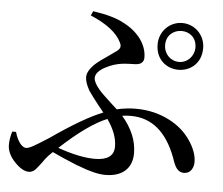

<svg xmlns="http://www.w3.org/2000/svg" viewBox="-52 -800 1003 865"><g transform="rotate(5 449.0 -368.0)"><path d="M109 5C119 5 129 1 138 -8C143 -14 152 -24 163 -39C174 -55 183 -67 190 -74L209 -93C236 -80 274 -63 321 -44C325 -43 328 -42 330 -41C381 -21 422 -11 453 -11C529 -11 574 -50 574 -119C574 -176 551 -231 506 -283C519 -285 532 -286 545 -286C640 -286 708 -229 751 -115C758 -93 765 -77 772 -68C781 -57 791 -51 804 -51C819 -51 830 -56 838 -67C845 -77 849 -89 849 -103C849 -134 837 -167 813 -202C790 -235 759 -263 718 -284C672 -308 621 -320 565 -320C539 -320 510 -317 479 -310C474 -315 467 -321 457 -330C428 -357 407 -376 396 -389C377 -411 368 -429 368 -442C368 -461 383 -478 412 -493C437 -506 462 -514 489 -517C496 -518 506 -518 519 -519C540 -519 555 -520 563 -523C576 -528 583 -538 583 -553C583 -582 573 -611 553 -638C533 -664 507 -685 475 -701C443 -719 396 -732 335 -741L326 -721C400 -690 447 -653 467 -611C475 -595 473 -584 457 -572C452 -568 442 -561 429 -552C398 -531 376 -515 363 -503C340 -481 329 -461 329 -443C329 -426 336 -406 349 -383C358 -370 373 -349 396 -320C407 -307 415 -297 420 -290C365 -269 287 -224 188 -155C154 -133 131 -119 118 -112C105 -105 95 -101 87 -101C68 -101 47 -129 36 -169H19C12 -148 9 -127 9 -108C9 -82 21 -56 45 -31C68 -7 89 5 109 5ZM400 -79C353 -79 297 -91 232 -114C314 -190 384 -240 441 -263C471 -220 486 -180 486 -142C486 -100 457 -79 400 -79ZM637 -618C637 -476 843 -476 843 -618C843 -677 797 -723 740 -723C683 -723 637 -677 637 -618ZM740 -547C701 -547 671 -578 671 -618C671 -709 808 -711 808 -618C808 -578 777 -547 740 -547Z"/></g></svg>

Font: AllPunType SemiBold
Style: Regular
Weight: 600
Version: 1.0